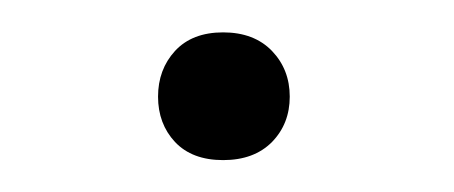

<svg xmlns="http://www.w3.org/2000/svg" viewBox="-20 -411 286 121"><path d="M79.6 -350.1Q79.6 -367.2 90.3 -378.9Q101.1 -390.6 120.6 -390.6Q140.1 -390.6 151.4 -378.9Q162.6 -367.2 162.6 -350.1Q162.6 -333 151.4 -321.5Q140.1 -310.1 120.6 -310.1Q101.1 -310.1 90.3 -321.5Q79.6 -333 79.6 -350.1Z"/></svg>

Font: Vazir Thin
Style: Thin
Weight: 100
Designer: Saber Rastikerdar
Foundry: Saber Rastikerdar
Version: Version 30.0.0